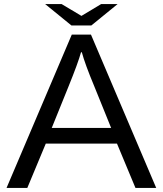

<svg xmlns="http://www.w3.org/2000/svg" viewBox="-20 -899 800 944"><path d="M331.1 -773.9 202.1 -878.9H283.2L380.4 -820.8L477.1 -878.9H558.1L429.2 -773.9ZM333 -729H427.2L748 24.9H646L555.2 -192.9H205.1L114.3 24.9H12.2ZM526.4 -270 443.4 -475.1Q397.9 -584 382.3 -642.1H378.4Q363.8 -589.4 317.4 -475.1L234.4 -270Z"/></svg>

Font: BIZ UDPGothic
Style: Regular
Weight: 400
Designer: TypeBank Co., Ltd.
Foundry: Morisawa Inc.
Version: Version 1.051